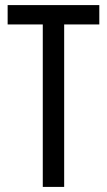

<svg xmlns="http://www.w3.org/2000/svg" viewBox="-20 -734 421 754"><path d="M232 0H148V-638H10V-714H370V-638H232Z"/></svg>

Font: Noto Sans Lao UI ExtCond
Style: Regular
Weight: 400
Width: 2
Designer: Monotype Design Team
Foundry: Monotype Imaging Inc.
Version: Version 2.000; ttfautohint (v1.8.4.7-5d5b)